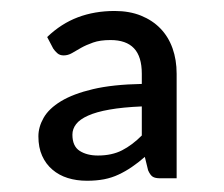

<svg xmlns="http://www.w3.org/2000/svg" viewBox="-20 -745 408 350"><path d="M238.5 -551Q203.5 -549.5 179.5 -545.2Q155.5 -541 140.5 -534.2Q125.5 -527.5 118.8 -518.8Q112 -510 112 -499.5Q112 -478.5 125.2 -470Q138.5 -461.5 158.5 -461.5Q184 -461.5 202.5 -471Q221 -480.5 238.5 -498ZM66 -677.5Q91.5 -702 122 -713.5Q152.5 -725 189 -725Q216 -725 237 -716.5Q258 -708 272.5 -693Q287 -678 294.5 -657Q302 -636 302 -610.5V-420H272Q263 -420 258.5 -422.8Q254 -425.5 250 -434.5L244 -459Q232 -448.5 220.2 -440.5Q208.5 -432.5 196.2 -426.8Q184 -421 169.8 -418.2Q155.5 -415.5 138.5 -415.5Q119.5 -415.5 103.5 -420.5Q87.5 -425.5 75.5 -435.8Q63.5 -446 56.8 -461Q50 -476 50 -496.5Q50 -513.5 59.5 -530.2Q69 -547 91.2 -560.5Q113.5 -574 149.5 -582.5Q185.5 -591 238.5 -592V-610.5Q238.5 -642 224.2 -657Q210 -672 181.5 -672Q162.5 -672 149.8 -667.5Q137 -663 127.8 -657.8Q118.5 -652.5 111.2 -648.2Q104 -644 96 -644Q89 -644 84.5 -648Q80 -652 77 -656.5Z"/></svg>

Font: Lato 2
Style: Regular
Weight: 400
Designer: Lukasz Dziedzic with Adam Twardoch and Botio Nikoltchev
Foundry: tyPoland Lukasz Dziedzic
Version: Version 2.015; 2015-08-06; http://www.latofonts.com/